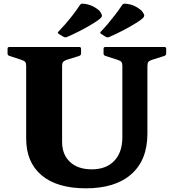

<svg xmlns="http://www.w3.org/2000/svg" viewBox="-20 -1007 941 1042"><path d="M780 -282Q780 -139 693 -62Q606 15 446 15Q290 15 206 -55.5Q122 -126 122 -256V-752H317V-237Q317 -168 360 -128Q403 -88 478 -88Q556 -88 600 -134Q644 -180 644 -262V-752H780ZM21 -742Q21 -752 31 -752H410Q420 -752 420 -742V-717Q420 -708 411 -704L341 -682Q328 -677 322.5 -671Q317 -665 317 -645V-548H122V-648Q122 -663 117.5 -670Q113 -677 94 -683L30 -704Q21 -707 21 -717ZM542 -742Q542 -752 552 -752H872Q882 -752 882 -742V-717Q882 -708 873 -704L804 -682Q790 -677 785 -671Q780 -665 780 -645V-548H644V-648Q644 -663 639.5 -670Q635 -677 616 -683L551 -704Q542 -707 542 -717ZM299 -823Q290 -828 297 -835Q317 -856 337 -879Q357 -902 376.5 -927.5Q396 -953 414 -980Q421 -989 430 -987Q459 -985 482.5 -973.5Q506 -962 521 -947Q531 -933 533 -925Q535 -917 525.5 -908Q516 -899 491 -883Q454 -860 415 -840Q376 -820 343 -806Q335 -802 325 -807ZM529 -823Q520 -828 527 -835Q547 -856 566.5 -879Q586 -902 605.5 -927.5Q625 -953 643 -980Q650 -989 659 -987Q689 -985 712 -973.5Q735 -962 750 -947Q761 -933 762.5 -925Q764 -917 754.5 -908Q745 -899 720 -883Q683 -860 644 -840Q605 -820 572 -806Q565 -802 554 -807Z"/></svg>

Font: Hahmlet ExtraBold
Style: Regular
Weight: 800
Designer: Minjoo Ham & Mark Frömberg
Foundry: hypertype
Version: Version 1.002